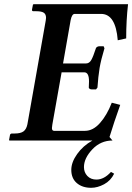

<svg xmlns="http://www.w3.org/2000/svg" viewBox="-20 -666 627 910"><path d="M412.1 224.1Q370.1 224.1 344 201.7Q317.9 179.2 317.9 139.2Q317.9 103 345.7 64Q373.5 24.9 418 0H24.9L22.9 -2L26.9 -23.9Q27.8 -32.7 36.1 -33.2H48.8Q77.6 -33.2 91.3 -43.2Q105 -53.2 109.9 -77.1L196.8 -568.8Q197.8 -575.7 198.2 -581.5Q198.2 -598.6 187.5 -605.7Q176.8 -612.8 151.9 -612.8H138.2Q130.4 -612.8 131.8 -621.1L136.2 -644L139.2 -646H586.9Q578.1 -570.8 578.1 -483.9L538.1 -475.1Q528.3 -600.1 459 -600.1H334Q320.8 -600.1 314.9 -570.8L278.8 -365.2H387.2Q403.3 -365.2 412.6 -381.6Q421.9 -397.9 434.1 -436Q434.1 -439 439 -442.9Q443.8 -446.8 451.2 -446.8H471.2L475.1 -437Q459 -383.8 452.1 -344.2Q445.3 -302.2 441.9 -251L435.1 -242.2H415Q408.2 -242.2 404.1 -245.6Q399.9 -249 400.9 -252Q401.9 -270.5 401.9 -280.3Q401.9 -322.8 379.9 -323.2H272L228 -75.2Q226.6 -65.9 226.1 -59.1Q226.1 -46.4 235.8 -45.9H382.8Q420.9 -45.9 453.9 -83Q486.8 -120.1 509.8 -179.2L549.8 -168.9Q520 -85.4 499 -16.6L513.2 0Q457 0 417.5 42Q377.9 84 377.9 126Q377.9 150.9 394 168Q410.2 185.1 437 185.1Q473.1 185.1 505.9 148.9L521 157.2Q504.9 190.4 473.4 207.3Q441.9 224.1 412.1 224.1Z"/></svg>

Font: Linux Libertine O
Style: Semibold Italic
Weight: 600
Italic angle: -11.5°
Designer: Philipp H. Poll
Foundry: Philipp H. Poll
Version: Version 5.1.2